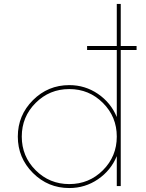

<svg xmlns="http://www.w3.org/2000/svg" viewBox="-20 -940 740 970"><path d="M670 -707.5V-687.5H590V0H570V-151.2Q540 -78.8 475 -34.4Q410 10 330 10Q222.5 10 146.2 -66.2Q70 -142.5 70 -250Q70 -357.5 146.2 -433.8Q222.5 -510 330 -510Q410 -510 475 -465.6Q540 -421.2 570 -348.8V-687.5H420V-707.5H570V-920H590V-707.5ZM160 -80Q230 -10 330 -10Q430 -10 500 -80Q570 -150 570 -250Q570 -350 500 -420Q430 -490 330 -490Q230 -490 160 -420Q90 -350 90 -250Q90 -150 160 -80Z"/></svg>

Font: Now Thin
Style: Regular
Weight: 250
Designer: Alfredo Marco Pradil
Foundry: Alfredo Marco Pradil
Version: Version 1.002;PS 001.002;hotconv 1.0.88;makeotf.lib2.5.64775